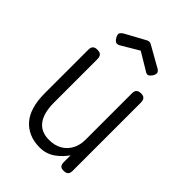

<svg xmlns="http://www.w3.org/2000/svg" viewBox="-198 -736 834 834"><g transform="rotate(45 218.5 -319.0)"><path d="M203 12Q168 12 140 0Q112 -12 92.5 -34.5Q73 -57 63 -91Q53 -125 53 -170V-437Q53 -448 56 -454Q59 -460 65 -463Q71 -466 81 -466Q91 -466 97.5 -463Q104 -460 107 -453.5Q110 -447 110 -436V-169Q110 -129 120.5 -100Q131 -71 153 -55.5Q175 -40 209 -40Q244 -40 269 -54.5Q294 -69 307.5 -94.5Q321 -120 321 -152V-437Q321 -448 324 -454Q327 -460 333.5 -463Q340 -466 350 -466Q359 -466 365 -463Q371 -460 374 -453.5Q377 -447 377 -436V-16Q377 -8 374 -2Q371 4 365 7Q359 10 349 10Q342 10 337 8.5Q332 7 329 3.5Q326 0 324.5 -5Q323 -10 323 -16V-59Q314 -46 302 -33.5Q290 -21 275.5 -10.5Q261 0 243 6Q225 12 203 12ZM216 -650Q220 -650 222.5 -649Q225 -648 229 -646L314 -598Q331 -590 335 -581.5Q339 -573 331 -559Q322 -546 314.5 -543.5Q307 -541 297 -548L217 -596L136 -548Q127 -543 119 -544.5Q111 -546 102 -561Q94 -575 98 -583Q102 -591 117 -599L203 -646Q207 -648 209.5 -649Q212 -650 216 -650Z"/></g></svg>

Font: Fredoka SemiCondensed Light
Style: Regular
Weight: 300
Width: 4
Designer: Ben Nathan
Foundry: Milena B. Brandão, Ben Nathan
Version: Version 2.001